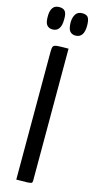

<svg xmlns="http://www.w3.org/2000/svg" viewBox="-152 -924 474 960"><g transform="rotate(15 85.0 -444.5)"><path d="M43 0V-663Q43 -682 47 -689.5Q51 -697 68.5 -698.5Q86 -700 126 -700V-16Q126 -8 122 -5Q118 -2 101.5 -1Q85 0 43 0ZM23 -772Q4 -772 -6.5 -785Q-17 -798 -16 -832Q-16 -858 -5.5 -873.5Q5 -889 28 -889Q50 -889 59 -876.5Q68 -864 67 -834Q67 -804 56 -788Q45 -772 23 -772ZM142 -772Q123 -772 112.5 -785Q102 -798 102 -832Q103 -858 114 -873.5Q125 -889 147 -889Q170 -889 178 -876.5Q186 -864 186 -834Q186 -804 175 -788Q164 -772 142 -772Z"/></g></svg>

Font: Yanone Kaffeesatz
Style: Regular
Weight: 400
Designer: Yanone (Cyrillic: Daniel Pouzeot, Huerta Tipografica, and Cyreal)
Foundry: Yanone
Version: Version 2.003